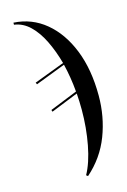

<svg xmlns="http://www.w3.org/2000/svg" viewBox="-120 -603 598 901"><g transform="rotate(-15 179.0 -153.0)"><path d="M184 234Q213 182 228.5 100.5Q244 19 244 -69Q244 -107 241 -148L109 -95L106 -104L240 -158Q237 -193 231.5 -227Q226 -261 218 -294L72 -238L68 -247L216 -303Q199 -364 174.5 -414.5Q150 -465 116.5 -497.5Q83 -530 40 -536V-546Q128 -541 195 -485.5Q262 -430 300 -334.5Q338 -239 338 -112Q338 -10 303 81.5Q268 173 192 240Z"/></g></svg>

Font: Noto Serif Display ExtraCondensed Medium
Style: Regular
Weight: 500
Width: 2
Designer: Monotype Design Team
Foundry: Monotype Imaging Inc.
Version: Version 2.009